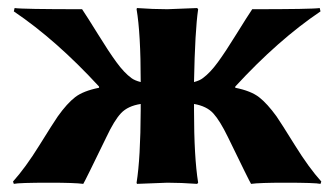

<svg xmlns="http://www.w3.org/2000/svg" viewBox="-20 -452 827 475"><path d="M562 -237.8V-234.9Q601.1 -227.1 621.1 -211.4Q641.1 -195.8 664.1 -164.1Q675.3 -147.9 709.7 -92.5Q744.1 -37.1 774.9 -2.9L772.9 2.9Q760.7 0 684.1 0Q622.1 0 601.1 2.9Q597.2 -2.9 543.9 -112.8Q523.9 -153.8 507.6 -171.6Q491.2 -189.5 460 -194.8V-179.2Q460 -63 470.2 0L467.8 2.9Q427.7 0 394 0L318.8 2.9L317.9 0Q327.6 -60.1 328.1 -179.2V-194.8Q296.4 -189.9 279.5 -172.1Q262.7 -154.3 243.2 -112.8Q189.9 -2.9 186 2.9Q165 0 103 0Q25.9 0 14.2 2.9L12.2 -2.9Q43 -37.1 77.4 -92.5Q111.8 -147.9 123 -164.1Q146 -196.3 166 -211.7Q186 -227.1 225.1 -234.9V-237.8Q119.1 -353 14.2 -423.8L16.1 -432.1Q35.2 -429.2 183.1 -429.2Q195.3 -411.1 222.2 -367.7Q249 -324.2 268.1 -298.1Q287.1 -272 305.2 -258.8Q313 -252.9 328.1 -249V-250Q328.1 -369.1 317.9 -429.2L318.8 -432.1Q358.9 -429.2 394 -429.2L467.8 -432.1L470.2 -429.2Q462.4 -376 460 -250V-249Q474.6 -252.9 481.9 -258.8Q500 -272 519 -298.1Q538.1 -324.2 564.9 -367.7Q591.8 -411.1 604 -429.2Q752 -429.2 771 -432.1L772.9 -423.8Q668 -353 562 -237.8Z"/></svg>

Font: Linux Biolinum
Style: Bold
Weight: 700
Designer: Philipp H. Poll
Foundry: Philipp H. Poll
Version: Version 1.3.2 ; ttfautohint (v0.9)